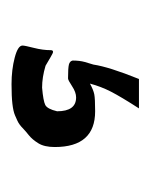

<svg xmlns="http://www.w3.org/2000/svg" viewBox="16 -87 261 333"><g transform="rotate(90 146.5 79.5)"><path d="M59 171Q59 167 63 151.5Q67 136 67 122Q67 118 70 118Q72 118 79.5 122.5Q87 127 94 131Q114 137 132 137Q155 135 162 131.5Q169 128 173 111Q173 78 149 78Q140 78 129.5 85Q119 92 116 92Q98 92 92 90.5Q86 89 85 84Q85 72 87.5 63Q90 54 92 48Q96 21 117 -31H168Q148 0 139 17.5Q130 35 125 54Q136 48 143.5 46.5Q151 45 173 45Q235 45 235 115Q235 133 228.5 143.5Q222 154 214.5 160Q207 166 204 169Q196 177 189 180Q187 181 180 184Q173 187 160 188.5Q147 190 126 190Q101 190 80 184.5Q59 179 59 171Z"/></g></svg>

Font: Barriecito
Style: Regular
Weight: 400
Designer: Pablo Cosgaya & Sergio Jiménez
Foundry: Pablo Cosgaya & Sergio Jiménez
Version: Version 1.001